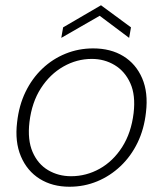

<svg xmlns="http://www.w3.org/2000/svg" viewBox="-20 -698 620 730"><path d="M244 12Q179 12 131 -18Q83 -48 59.5 -103.5Q36 -159 45 -233Q52 -297 77 -348.5Q102 -400 141 -437Q180 -474 229.5 -494Q279 -514 334 -514Q401 -514 449 -484.5Q497 -455 520.5 -400.5Q544 -346 535 -271Q528 -207 503 -155.5Q478 -104 438.5 -66.5Q399 -29 349.5 -8.5Q300 12 244 12ZM250 -28Q308 -28 359 -56.5Q410 -85 444.5 -139Q479 -193 488 -268Q496 -336 475.5 -381.5Q455 -427 416 -450.5Q377 -474 329 -474Q272 -474 221 -445Q170 -416 135.5 -362.5Q101 -309 92 -234Q84 -166 104 -120Q124 -74 163 -51Q202 -28 250 -28ZM213 -554 220 -594 364 -678 478 -594 471 -554 359 -638Z"/></svg>

Font: DM Sans 16pt ExtraLight
Style: Italic
Weight: 250
Italic angle: -10°
Version: Version 4.004;gftools[0.9.30]